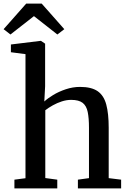

<svg xmlns="http://www.w3.org/2000/svg" viewBox="-40 -1046 714 1066"><path d="M101.5 -56.5V-745.5L20.5 -756V-799L184 -819H187.5L210.5 -803.5V-567L206 -482.5Q224 -499.5 255.2 -518.5Q286.5 -537.5 325.5 -550.5Q364.5 -563.5 404.5 -563.5Q467.5 -563.5 502 -539.8Q536.5 -516 550 -465.5Q563.5 -415 563.5 -336.5V-57L632.5 -48.5V0H392.5V-48.5L454 -57V-337Q454 -390 447 -424.2Q440 -458.5 418.8 -475Q397.5 -491.5 355 -491.5Q329.5 -491.5 303.2 -483Q277 -474.5 253.2 -461.2Q229.5 -448 211.5 -434V-57.5L278 -48.5V0H40V-48.5ZM18 -854.5 -20 -884 105.5 -1026H191.5L317 -884L278.5 -854.5L148.5 -956.5Z"/></svg>

Font: Merriweather 28pt Medium
Style: Regular
Weight: 500
Version: Version 2.100